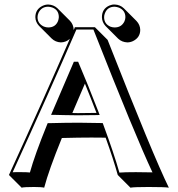

<svg xmlns="http://www.w3.org/2000/svg" viewBox="-20 -780 797 859"><path d="M436 -703.1Q436 -740.7 469.7 -755.4Q481.4 -760.3 493.2 -759.8Q517.6 -758.8 534.2 -742.7L590.8 -686Q606.9 -668.9 607.4 -646.5Q607.4 -612.3 575.2 -596.2Q562.5 -590.3 549.8 -590.3Q525.4 -591.3 508.8 -606.9L452.1 -663.6Q436.5 -680.7 436 -703.1ZM138.2 -703.1Q138.2 -738.3 170.4 -753.9Q183.1 -759.8 195.8 -759.8Q219.7 -758.8 236.3 -743.7L293 -687Q309.1 -669.9 309.6 -646.5V-645.5Q310.5 -647.5 312.5 -651.9Q314.5 -656.2 314.9 -658.2H404.8L461.4 -601.6Q665.5 -82.5 735.4 59.6Q717.8 56.6 644.5 56.6Q581.1 56.6 563.5 59.6L506.8 2.9Q488.3 -64.5 452.6 -164.1Q416 -164.6 389.6 -164.6Q333 -164.6 256.8 -162.6Q198.2 -18.6 177.7 59.6Q165 56.6 132.3 56.6Q88.9 56.6 76.7 59.6L20 2.9Q176.8 -339.8 292.5 -606.4Q275.4 -590.8 252.4 -590.3Q228 -591.3 210.9 -607.9L154.3 -664.6Q138.7 -681.6 138.2 -703.1ZM303.7 -274.4Q317.9 -274.4 328.1 -273.9Q359.9 -273.9 411.6 -274.9Q382.8 -350.1 359.9 -405.8ZM190.9 -223.1 193.4 -229H200.2Q276.4 -231 333 -231Q371.6 -231 432.6 -229.5H439.5L441.9 -223.1Q489.3 -95.2 514.2 -7.8Q536.1 -9.8 587.9 -9.8Q637.2 -9.8 662.1 -8.8Q585.4 -171.9 397.9 -647.9H321.8Q200.7 -368.2 36.6 -9.3Q52.2 -10.3 76.2 -9.8Q101.1 -9.8 113.8 -8.3Q135.7 -87.4 190.9 -223.1ZM420.9 -278.8 425.8 -265.6 411.6 -265.1Q359.4 -264.2 328.1 -264.2Q311 -264.2 266.6 -265.1Q236.3 -265.6 223.6 -266.1H208.5L310.5 -503.9H329.6L332 -498Q372.6 -403.8 420.9 -278.8ZM147.9 -703.1Q147.9 -674.3 176.3 -661.1Q186.5 -657.2 195.8 -657.2Q228 -657.2 239.7 -686Q242.7 -694.8 243.2 -703.1Q243.2 -735.8 213.4 -746.6Q204.6 -749.5 195.8 -750Q165.5 -750 152.3 -722.7Q147.9 -712.9 147.9 -703.1ZM445.8 -703.1Q445.8 -672.9 474.1 -660.6Q483.4 -657.2 493.2 -657.2Q523.4 -657.2 536.6 -684.1Q541 -693.8 541 -703.1Q541 -732.9 512.7 -745.6Q502.4 -749.5 493.2 -750Q460.4 -750 449.2 -720.2Q445.8 -711.9 445.8 -703.1Z"/></svg>

Font: Linux Biolinum Shadow O
Style: Bold
Weight: 700
Designer: Philipp H. Poll
Foundry: Philipp H. Poll
Version: Version 0.9.2